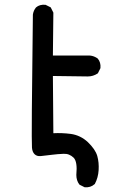

<svg xmlns="http://www.w3.org/2000/svg" viewBox="-20 -665 540 824"><path d="M342.3 138.2 322.8 128.4 321.3 127.4 320.3 126.5Q307.6 109.4 307.6 85.9V85.4Q313 28.8 295.9 11.7Q286.6 2.9 276.4 -1.2Q266.1 -5.4 253.4 -4.9Q227.1 -3.9 205.1 -1Q182.1 2 154.3 4.9Q138.2 6.3 128.4 -3.2Q118.7 -12.7 117.2 -31.2Q115.7 -51.3 116.7 -191.2Q117.7 -331.1 121.1 -601.6V-602.1Q123.5 -619.6 134.3 -632.8L134.8 -633.3Q142.6 -640.1 152.6 -642.8Q162.6 -645.5 174.3 -644.5H175.3L176.3 -644L195.8 -634.3L197.8 -633.3L198.2 -631.8L198.7 -631.3L208.5 -611.8L209 -610.8V-609.4L207 -426.8H360.4Q367.7 -426.8 374.3 -425.3Q380.9 -423.8 387.2 -420.9Q393.6 -418 398.9 -414.1L399.4 -413.6L399.9 -413.1Q413.1 -397.5 411.1 -373.5V-372.6L410.6 -371.6L400.9 -352.1L399.9 -350.6L398.9 -349.6Q389.2 -343.3 378.7 -340.1Q368.2 -336.9 356.4 -336.9L207 -338.9L209 -93.3Q245.6 -95.2 283.7 -90.3Q325.7 -84.5 357.4 -54.7Q373 -39.6 383.1 -24.9Q393.1 -10.3 397.5 4.4Q405.3 32.7 403.3 64.9Q401.4 97.2 387.2 124L386.7 125L385.7 125.5Q377 133.3 366.5 136.5Q356 139.6 344.2 138.7H343.3Z"/></svg>

Font: NaikaiFont
Style: SemiBold
Weight: 600
Version: Version 1.89